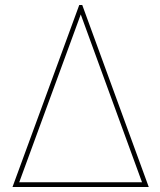

<svg xmlns="http://www.w3.org/2000/svg" viewBox="-20 -748 641 768"><path d="M297 -728H309L575 0H555L302 -693H304L50 0H30ZM41 -19H565V0H41Z"/></svg>

Font: Murecho Thin
Style: Regular
Weight: 100
Designer: Neil Summerour
Foundry: Positype
Version: Version 1.010